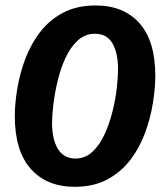

<svg xmlns="http://www.w3.org/2000/svg" viewBox="-20 -682 607 713"><path d="M257.5 11.7Q153.3 11.7 94.2 -55Q35 -121.7 35 -250.8Q35 -295.8 43.8 -350.4Q52.5 -405 72.5 -459.6Q92.5 -514.2 126.7 -560Q160.8 -605.8 212.5 -633.8Q264.2 -661.7 335 -661.7Q439.2 -661.7 497.9 -595.8Q556.7 -530 556.7 -400Q556.7 -355 547.9 -300Q539.2 -245 519.2 -190Q499.2 -135 465 -89.6Q430.8 -44.2 379.6 -16.2Q328.3 11.7 257.5 11.7ZM260 -93.3Q296.7 -93.3 323.3 -118.3Q350 -143.3 368.3 -183.3Q386.7 -223.3 397.9 -268.8Q409.2 -314.2 413.8 -355.8Q418.3 -397.5 418.3 -425Q418.3 -485.8 397.5 -521.2Q376.7 -556.7 332.5 -556.7Q295.8 -556.7 268.8 -531.7Q241.7 -506.7 223.3 -467.1Q205 -427.5 194.2 -382.1Q183.3 -336.7 178.3 -295Q173.3 -253.3 173.3 -225.8Q173.3 -165 195 -129.2Q216.7 -93.3 260 -93.3Z"/></svg>

Font: Familjen Grotesk GF
Style: Bold Italic
Weight: 700
Designer: Anders Wikstroem, Jonas Baeckman, Matilda Gysing, Kristian Moeller
Foundry: Familjen STHML AB
Version: Version 2.000; Beta; Release 4; Build 6